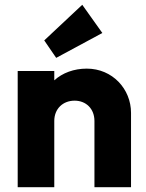

<svg xmlns="http://www.w3.org/2000/svg" viewBox="-20 -783 612 803"><path d="M375 -277V0H528V-311C528 -411 450 -496 343 -496C289 -496 241 -478 207 -447V-486H54V0H207V-277C207 -328 243 -362 292 -362C340 -362 375 -328 375 -277ZM165 -614 215 -541 408 -645 324 -763Z"/></svg>

Font: MV Cash
Style: Bold
Weight: 700
Designer: Rodrigo Fuenzalida
Foundry: fragTYPE
Version: Version 1.100;Glyphs 3.1.2 (3151)